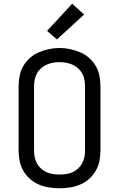

<svg xmlns="http://www.w3.org/2000/svg" viewBox="-20 -1004 640 1032"><path d="M300 8Q272 8 243.5 3.5Q215 -1 189 -12Q163 -23 141.5 -42Q120 -61 105.5 -86Q91 -111 85.5 -139Q80 -167 80 -195V-540Q80 -568 85.5 -596.5Q91 -625 105.5 -649.5Q120 -674 141.5 -693Q163 -712 189 -723Q215 -734 243.5 -740Q272 -746 300 -746Q328 -746 356.5 -740Q385 -734 411 -723Q437 -712 458.5 -693Q480 -674 494.5 -649.5Q509 -625 514.5 -596.5Q520 -568 520 -540V-195Q520 -167 514.5 -139Q509 -111 494.5 -86Q480 -61 458.5 -42Q437 -23 411 -12Q385 -1 356.5 3.5Q328 8 300 8ZM300 -66Q318 -66 336 -68.5Q354 -71 370 -78.5Q386 -86 399.5 -98Q413 -110 421.5 -126Q430 -142 433.5 -159.5Q437 -177 437 -195V-540Q437 -558 433.5 -576Q430 -594 421.5 -609.5Q413 -625 399 -637.5Q385 -650 368.5 -657Q352 -664 334 -667Q316 -670 298 -670Q280 -670 262.5 -666.5Q245 -663 229 -655.5Q213 -648 199.5 -636Q186 -624 178 -608.5Q170 -593 166.5 -575.5Q163 -558 163 -540V-195Q163 -177 166.5 -159.5Q170 -142 178.5 -126Q187 -110 200.5 -98Q214 -86 230 -78.5Q246 -71 264 -68.5Q282 -66 300 -66ZM286 -792 233 -838 368 -984 432 -926Z"/></svg>

Font: Iosevka Mono
Style: Regular
Weight: 400
Designer: Belleve Invis
Foundry: Belleve Invis
Version: Version 11.1.1